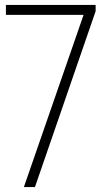

<svg xmlns="http://www.w3.org/2000/svg" viewBox="-20 -760 436 780"><path d="M77 0 319.5 -699.5H4V-740H368.5V-714.5L122 0Z"/></svg>

Font: Encode Sans Cnd XLt
Style: Regular
Weight: 200
Width: 3
Designer: Multiple Designers
Foundry: Impallari Type
Version: Version 3.002; ttfautohint (v1.8.3) -l 8 -r 50 -G 200 -x 14 